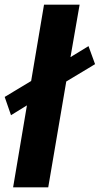

<svg xmlns="http://www.w3.org/2000/svg" viewBox="-26 -800 426 820"><path d="M162 -780 107 -454 -6 -386 21 -308 89 -350 30 0H180L257 -452L380 -526L352 -603L275 -556L314 -780Z"/></svg>

Font: Jost* 700 Bold Italic
Style: Bold Italic
Weight: 700
Italic angle: -10°
Version: Version 3.200; ttfautohint (v0.97) -l 8 -r 50 -G 200 -x 14 -